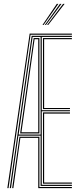

<svg xmlns="http://www.w3.org/2000/svg" viewBox="-20 -974 416 994"><path d="M18 0 133.5 -800H352.2V-794.2H138.2L24.2 0ZM30.5 0 144 -788.5H352.2V-782.8H196.2V-403.5H342.2V-397.8H196.2V-17.2H352.2V-11.5H190.2V-271.8H75.2L36.8 0ZM43 0 80.8 -266H184V-5.8H352.2V0H178V-260.2H85.5L49.2 0ZM76.5 -277.5H190.2V-782.8H148.8ZM84.2 -283.2 154.2 -776.8H184V-283.2ZM91 -289.2H178V-771H159ZM202.5 -409.2V-776.8H352.2V-771H208.5V-415H342.2V-409.2ZM202.5 -23.2V-392H342.2V-386H208.5V-29H352.2V-23.2ZM200 -845 274 -954H282L206 -845ZM223.8 -845 306.5 -954H314.5L229.8 -845ZM212 -845 290.2 -954H298.2L218 -845Z"/></svg>

Font: Big Shoulders Inline Display Thin ExtraLight
Style: Regular
Weight: 250
Version: Version 2.002